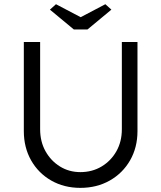

<svg xmlns="http://www.w3.org/2000/svg" viewBox="-20 -904 781 930"><path d="M369.3 6Q290.3 6 228.2 -29.5Q166.1 -65 130.7 -127.3Q95.4 -189.7 95.4 -269V-700.7H174.4V-278Q174.4 -218.2 200.4 -171.5Q226.5 -124.8 270.5 -97.6Q314.6 -70.3 369.3 -70.3Q426.7 -70.3 472.1 -97.6Q517.5 -124.8 543.9 -171.5Q570.2 -218.2 570.2 -278V-700.7H645.9V-269Q645.9 -189.7 610.1 -127.3Q574.3 -65 511.6 -29.5Q449 6 369.3 6ZM337.5 -761.4 221.8 -857.3 251.1 -883.6 383.3 -814.2H358.4L490.3 -883.6L519.5 -857.3L403.9 -761.4Z"/></svg>

Font: Lexend Medium
Style: Regular
Weight: 500
Designer: Bonnie Shaver-Troup, Thomas Jockin
Foundry: Lexend
Version: Version 1.005